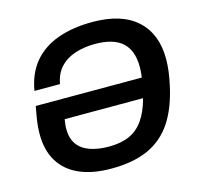

<svg xmlns="http://www.w3.org/2000/svg" viewBox="-103 -808 963 930"><g transform="rotate(-15 378.0 -343.0)"><path d="M344 12Q250 12 184.5 -17Q119 -46 85 -102Q51 -158 51 -238Q51 -258 53 -280Q55 -302 59 -325L68 -376H600Q602 -390 603 -403Q604 -416 604 -428Q604 -511 559.5 -551.5Q515 -592 422 -592Q369 -592 323.5 -577.5Q278 -563 248 -531Q218 -499 209 -448H81Q95 -532 141 -587.5Q187 -643 262.5 -670.5Q338 -698 438 -698Q584 -698 660.5 -628.5Q737 -559 737 -434Q737 -404 733 -371.5Q729 -339 721 -304Q698 -196 651.5 -126Q605 -56 530 -22Q455 12 344 12ZM361 -94Q421 -94 463.5 -113Q506 -132 534.5 -173Q563 -214 580 -278H187Q185 -265 183.5 -253.5Q182 -242 182 -231Q182 -182 204 -152Q226 -122 266.5 -108Q307 -94 361 -94Z"/></g></svg>

Font: Archivo Variable SemiBold
Style: Italic
Weight: 600
Italic angle: -10°
Designer: Hector Gatti
Foundry: Omnibus-Type
Version: Version 2.001